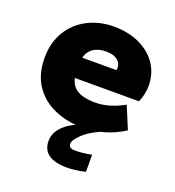

<svg xmlns="http://www.w3.org/2000/svg" viewBox="-127 -581 813 890"><g transform="rotate(20 280.0 -135.5)"><path d="M303 10Q230 10 167.5 -17Q105 -44 68 -98.5Q31 -153 31 -235Q31 -310 64.5 -365Q98 -420 155.5 -450Q213 -480 285 -480Q357 -480 412 -454Q467 -428 498 -382Q529 -336 529 -275Q529 -256 524 -233.5Q519 -211 511 -194H195Q200 -169 215.5 -152Q231 -135 258 -127Q285 -119 321 -119Q359 -119 395.5 -130.5Q432 -142 463 -160L509 -50Q465 -21 413 -5.5Q361 10 303 10ZM195 -294H363Q364 -297 364.5 -299.5Q365 -302 365 -304Q365 -320 357 -332Q349 -344 332 -351.5Q315 -359 289 -359Q264 -359 244 -351Q224 -343 211.5 -328Q199 -313 195 -294ZM301 209Q243 209 211.5 187.5Q180 166 180 121Q180 82 211.5 50Q243 18 294 0H392Q341 22 310 51.5Q279 81 279 100Q279 122 311 122Q324 122 346 120Q368 118 392 113V197Q365 204 340 206.5Q315 209 301 209Z"/></g></svg>

Font: Gantari ExtraBold
Style: Regular
Weight: 800
Version: Version 1.000